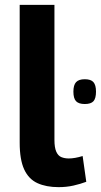

<svg xmlns="http://www.w3.org/2000/svg" viewBox="-20 -760 415 790"><path d="M329 -332Q304 -332 293 -343.5Q282 -355 282 -383Q282 -410 293 -422Q304 -434 329 -434Q354 -434 364.5 -422Q375 -410 375 -383Q375 -355 364.5 -343.5Q354 -332 329 -332ZM204 -740V-184Q204 -153 211.5 -136Q219 -119 232.5 -113.5Q246 -108 263 -108Q275 -108 289.5 -110.5Q304 -113 320 -118L335 -12Q311 -3 282.5 3.5Q254 10 221 10Q170 10 134 -6.5Q98 -23 79.5 -63Q61 -103 61 -173V-740Z"/></svg>

Font: Georama SemiExpanded SemiBold
Style: Regular
Weight: 600
Width: 6
Designer: Jean-Baptiste Levee
Foundry: Production Type
Version: Version 1.001